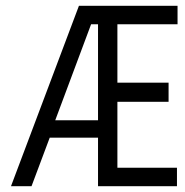

<svg xmlns="http://www.w3.org/2000/svg" viewBox="-20 -644 640 664"><path d="M18 0 253 -624H594V-560H386V-358H563V-292H386V-64H592V0H319V-168H152L89 0ZM171 -228H319V-560H295Z"/></svg>

Font: Inconsolata Expanded
Style: Regular
Weight: 400
Width: 7
Monospace: yes
Designer: Raph Levien, Cyreal, Brenton Simpson
Foundry: Raph Levien, Cyreal, Google
Version: Version 3.000; ttfautohint (v1.8.2.53-6de2)